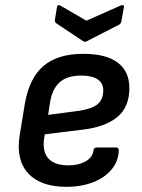

<svg xmlns="http://www.w3.org/2000/svg" viewBox="-20 -710 549 742"><path d="M237 12Q137 12 89 -40Q41 -92 56 -187L76 -309Q93 -408 148 -455Q203 -502 302 -502Q390 -502 435 -468Q480 -434 480 -370Q480 -296 433 -257.5Q386 -219 300 -209L153 -191L150 -171Q144 -121 168.5 -96Q193 -71 244 -71Q284 -71 311 -86.5Q338 -102 341 -128Q343 -140 353 -140H429Q439 -140 439 -129Q438 -88 412 -56Q386 -24 340.5 -6Q295 12 237 12ZM166 -266 287 -282Q337 -290 358 -308Q379 -326 379 -362Q379 -389 357 -403.5Q335 -418 294 -418Q239 -418 210 -391.5Q181 -365 173 -312ZM447 -689Q452 -691 456 -689.5Q460 -688 459 -683L449 -627Q447 -618 439 -614L316 -551Q309 -546 301 -551L199 -619Q191 -624 192 -633L200 -681Q202 -695 214 -688L314 -630Z"/></svg>

Font: Sofia Sans SemiBold
Style: Italic
Weight: 600
Italic angle: -9°
Designer: Botio Nikoltchev, Ani Petrova
Foundry: lettersoup
Version: Version 4.100-B